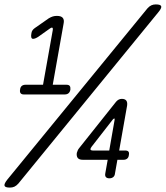

<svg xmlns="http://www.w3.org/2000/svg" viewBox="-91 -800 751 870"><path d="M-46 50Q-68 50 -70.5 41.5Q-73 33 -58 14L577 -762Q586 -772 595 -776Q604 -780 615 -780Q637 -780 639.5 -771.5Q642 -763 626 -744L-8 32Q-17 42 -26 46Q-35 50 -46 50ZM386 -14 397 -76H284Q268 -76 261.5 -84Q255 -92 257 -107Q259 -113 261 -118Q263 -123 267 -128L435 -339Q440 -345 446.5 -348.5Q453 -352 461 -352Q475 -352 481 -344.5Q487 -337 485 -322L449 -118H476Q487 -118 491 -113Q495 -108 493 -98Q492 -87 485.5 -81.5Q479 -76 469 -76H441L430 -14Q429 -3 422 2.5Q415 8 404.5 8Q394 8 389 2.5Q384 -3 386 -14ZM17 -372Q7 -372 2.5 -377.5Q-2 -383 0 -394Q1 -405 7.5 -410.5Q14 -416 25 -416H104L148 -663Q149 -669 148 -672Q147 -675 144 -675Q142 -675 139.5 -673.5Q137 -672 134 -670L82 -633Q74 -628 68.5 -626Q63 -624 59 -624Q53 -624 51 -630Q49 -636 51 -647Q52 -657 56.5 -663Q61 -669 67 -673L130 -717Q140 -723 148.5 -725.5Q157 -728 167 -728Q186 -728 193.5 -719Q201 -710 197 -692L148 -416H210Q221 -416 225 -410.5Q229 -405 228 -394Q226 -383 219.5 -377.5Q213 -372 202 -372ZM404 -118 428 -255Q429 -260 428.5 -261.5Q428 -263 427 -263Q426 -263 424 -262Q422 -261 419 -257L324 -135Q322 -132 320.5 -129.5Q319 -127 319 -125Q318 -122 321 -120Q324 -118 330 -118Z"/></svg>

Font: Maple Mono NL ExtraLight
Style: Italic
Weight: 275
Italic angle: -10°
Monospace: yes
Designer: subframe7536
Version: Version 7.000